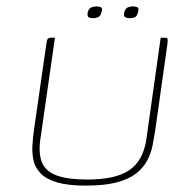

<svg xmlns="http://www.w3.org/2000/svg" viewBox="-20 -578 600 601"><path d="M386 -521Q378 -521 372 -524Q366 -527 369 -540Q373 -553 381.5 -555.5Q390 -558 396 -558Q403 -558 409.5 -555.5Q416 -553 412 -540Q409 -527 402 -524Q395 -521 386 -521ZM272 -521Q263 -521 257.5 -524Q252 -527 255 -541Q259 -553 267.5 -555.5Q276 -558 282 -558Q289 -558 295.5 -555.5Q302 -553 298 -541Q295 -528 287.5 -524.5Q280 -521 272 -521ZM467 -178Q463 -151 458 -125Q453 -99 441 -76Q429 -53 406 -35Q383 -17 345 -7Q307 3 249 3Q193 3 159 -7Q125 -17 107.5 -35Q90 -53 85 -75.5Q80 -98 81.5 -124Q83 -150 87 -176L125 -440Q126 -448 127.5 -452.5Q129 -457 132 -458.5Q135 -460 140 -460H152L106 -140Q100 -94 112.5 -67Q125 -40 159.5 -28Q194 -16 253 -16Q342 -16 385 -45.5Q428 -75 438 -141L483 -460H494Q500 -460 502.5 -458.5Q505 -457 505 -452.5Q505 -448 504 -440Z"/></svg>

Font: Genos Thin
Style: Italic
Weight: 100
Italic angle: -8°
Designer: Robert E. Leuschke
Foundry: Robert E. Leuschke
Version: Version 1.010